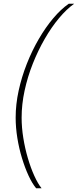

<svg xmlns="http://www.w3.org/2000/svg" viewBox="-20 -758 418 1030"><path d="M174 252Q153 227 133.5 185Q114 143 98 90.5Q82 38 73 -18Q64 -74 64 -127Q64 -198 80 -271.5Q96 -345 124 -416Q152 -487 188.5 -549.5Q225 -612 266 -660.5Q307 -709 349 -738H378Q337 -709 296.5 -660.5Q256 -612 220 -549.5Q184 -487 156 -416.5Q128 -346 112 -272Q96 -198 96 -127Q96 -74 105 -18Q114 38 129.5 90.5Q145 143 164 185Q183 227 203 252Z"/></svg>

Font: Gantari Thin
Style: Italic
Weight: 100
Italic angle: -10°
Designer: Anugrah Pasau
Foundry: Lafontype
Version: Version 1.000; ttfautohint (v1.8.4.7-5d5b)